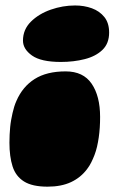

<svg xmlns="http://www.w3.org/2000/svg" viewBox="-20 -660 459 702"><path d="M154 22.5Q98 22.5 67.8 3.5Q37.5 -15.5 26 -51.5Q14.5 -87.5 14.5 -138Q14.5 -153 15.2 -167.5Q16 -182 17.2 -195.5Q18.5 -209 20.8 -221.8Q23 -234.5 25.8 -246.5Q28.5 -258.5 32 -269.8Q35.5 -281 40 -291Q62.5 -343 106.5 -371Q150.5 -399 220 -399Q284.5 -399 315.2 -353.8Q346 -308.5 346 -232.5Q346 -212.5 344.8 -193.5Q343.5 -174.5 341 -157.2Q338.5 -140 334.8 -123.8Q331 -107.5 325.5 -93.2Q320 -79 313.5 -66Q307 -53 298.5 -42Q275.5 -11 239.8 5.8Q204 22.5 154 22.5ZM202.5 -433.5Q130 -433.5 97 -457Q64 -480.5 64 -511.5Q64 -552 93 -580.8Q122 -609.5 165.8 -624.8Q209.5 -640 254.5 -640Q287.5 -640 315.8 -629.8Q344 -619.5 361.5 -597.8Q379 -576 379 -541Q379 -501 354.5 -477.5Q330 -454 289.8 -443.8Q249.5 -433.5 202.5 -433.5Z"/></svg>

Font: Gluten Black
Style: Regular
Weight: 900
Designer: Tyler Finck
Foundry: Etcetera Type Company
Version: Version 1.300